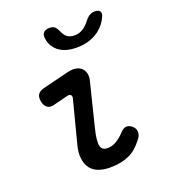

<svg xmlns="http://www.w3.org/2000/svg" viewBox="-143 -889 887 1004"><g transform="rotate(-20 300.0 -387.5)"><path d="M132 -398Q109 -392 94.5 -403Q80 -414 75 -437Q70 -462 79 -477Q88 -492 114 -499L260 -535Q286 -541 305.5 -537.5Q325 -534 337.5 -522Q350 -510 354 -491.5Q358 -473 352 -451L294 -217Q284 -178 281.5 -153Q279 -128 283 -114.5Q287 -101 296.5 -95.5Q306 -90 320 -90Q346 -90 370.5 -105Q395 -120 416 -143Q433 -162 450 -162Q467 -162 481 -149Q497 -136 497.5 -116Q498 -96 483 -78Q465 -54 445.5 -37Q426 -20 403.5 -10Q381 0 355 5Q329 10 297 10Q262 10 234.5 0Q207 -10 190.5 -31.5Q174 -53 169.5 -86Q165 -119 177 -163L237 -395Q241 -409 234 -415.5Q227 -422 215 -419ZM207 -745Q205 -764 216 -774.5Q227 -785 248 -785Q259 -785 266.5 -782Q274 -779 278 -775Q287 -766 292 -754Q297 -742 304 -731Q321 -703 359 -703Q397 -703 425 -731Q436 -741 444.5 -752.5Q453 -764 464 -773Q472 -778 479.5 -781.5Q487 -785 499 -785Q520 -785 528 -774.5Q536 -764 527 -745Q511 -707 476 -679Q423 -639 349 -639Q274 -639 236 -679Q210 -707 207 -745Z"/></g></svg>

Font: Maple Mono Medium
Style: Italic
Weight: 500
Italic angle: -10°
Monospace: yes
Designer: subframe7536
Version: Version 7.000